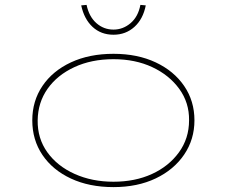

<svg xmlns="http://www.w3.org/2000/svg" viewBox="-20 -755 927 785"><path d="M444 10Q345 10 270 -25Q195 -60 153.5 -121.5Q112 -183 112 -263Q112 -342 153.5 -403.5Q195 -465 270 -500Q345 -535 444 -535Q542 -535 616.5 -500Q691 -465 733 -403.5Q775 -342 775 -263Q775 -185 733 -123Q691 -61 616.5 -25.5Q542 10 444 10ZM444 -12Q532 -12 601 -43.5Q670 -75 711.5 -132Q753 -189 753 -263Q754 -335 713 -391.5Q672 -448 602.5 -480.5Q533 -513 444 -513Q354 -513 284 -480.5Q214 -448 174.5 -392Q135 -336 134 -263Q133 -189 173.5 -132.5Q214 -76 285 -44Q356 -12 444 -12ZM444 -613Q393 -613 358.5 -645Q324 -677 312 -733L334 -735Q344 -687 374 -660.5Q404 -634 444 -634Q483 -634 514 -660.5Q545 -687 554 -735L576 -733Q565 -677 529.5 -645Q494 -613 444 -613Z"/></svg>

Font: Lexend Tera Thin
Style: Regular
Weight: 250
Version: Version 1.007